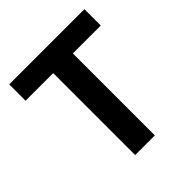

<svg xmlns="http://www.w3.org/2000/svg" viewBox="-198 -881 1022 1022"><g transform="rotate(-45 312.5 -370.0)"><path d="M238 0H386V-617H596V-740H30V-617H238Z"/></g></svg>

Font: Spoqa Han Sans Neo Bold
Style: Bold
Weight: 700
Designer: [Spoqa Han Sans Neo] Dong-huui Kim  Younghwa Kang  Yujin Lee  [Noto Sans] Ryoko NISHIZUKA  (kana & ideographs); Paul D. 
Foundry: Spoqa (http://www.spoqa-han-sans.com)
Version: Version 1.000